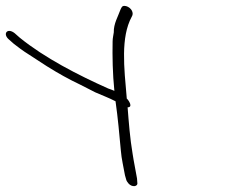

<svg xmlns="http://www.w3.org/2000/svg" viewBox="-249 -681 797 653"><path d="M182 -346V-348C173 -451 161 -554 199 -624C210 -642 190 -661 174 -661C165 -661 164 -654 161 -649C153 -626 137 -600 138 -571C137 -562 134 -552 134 -540C133 -490 134 -430 140 -372C133 -375 128 -377 119 -380C16 -426 -97 -484 -182 -553L-199 -568C-224 -588 -241 -566 -219 -547L-202 -532C-188 -521 -171 -508 -150 -495L-90 -456C-50 -431 -16 -412 24 -393L75 -367C100 -356 122 -348 143 -337C144 -337 144 -337 144 -336C152 -280 157 -223 162 -169C164 -141 172 -109 176 -85L180 -71C181 -66 184 -62 188 -57C200 -43 221 -46 218 -60L217 -74C213 -98 206 -131 202 -158C193 -211 189 -265 185 -316C205 -316 188 -341 182 -346Z"/></svg>

Font: Stray Cat
Style: OpSuObl
Weight: 400
Version: Version 1.0